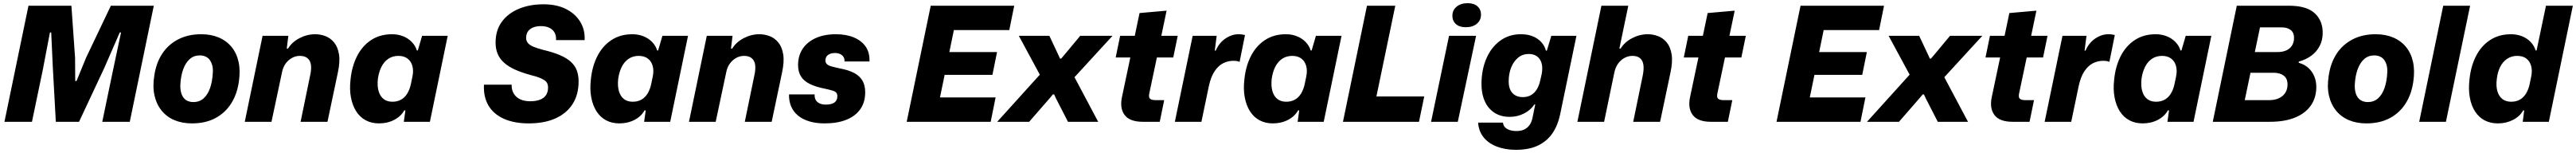

<svg xmlns="http://www.w3.org/2000/svg" viewBox="-20 -765 16197 961"><path d="M8 0 159 -729H429L452 -402L453 -256H461L521 -402L677 -729H947L796 0H623L691 -326L741 -561H733L637 -341L477 0H331L312 -344L302 -561H294L249 -326L181 0Z M1187 10Q1125 10 1076.5 -10.5Q1028 -31 996 -70.5Q964 -110 951.5 -165Q939 -220 950 -289Q961 -367 998.5 -425.5Q1036 -484 1099 -517Q1162 -550 1245 -550Q1307 -550 1355.5 -529.5Q1404 -509 1436 -470Q1468 -431 1480 -376.5Q1492 -322 1482 -253Q1471 -174 1433.5 -115Q1396 -56 1334 -23Q1272 10 1187 10ZM1196 -124Q1234 -124 1260 -147Q1286 -170 1300.5 -211Q1315 -252 1318 -306Q1320 -334 1314.5 -354.5Q1309 -375 1298.5 -389Q1288 -403 1272 -410Q1256 -417 1236 -417Q1199 -417 1173 -394Q1147 -371 1132 -330Q1117 -289 1114 -234Q1113 -207 1118 -186.5Q1123 -166 1133.5 -152Q1144 -138 1160 -131Q1176 -124 1196 -124Z M1519 0 1631 -540H1793L1783 -460H1791Q1816 -501 1863.5 -525.5Q1911 -550 1961 -550Q1995 -550 2026.5 -538Q2058 -526 2081 -498Q2104 -470 2111.5 -423.5Q2119 -377 2104 -308L2039 0H1870L1930 -291Q1939 -331 1935 -358Q1931 -385 1913.5 -399.5Q1896 -414 1865 -414Q1839 -414 1815.5 -401Q1792 -388 1775.5 -365Q1759 -342 1753 -310L1687 0Z M2363 10Q2316 10 2279.5 -9.5Q2243 -29 2219.5 -66Q2196 -103 2186.5 -153.5Q2177 -204 2184 -265Q2192 -347 2224.5 -411.5Q2257 -476 2313 -513Q2369 -550 2445 -550Q2482 -550 2514 -537.5Q2546 -525 2569 -501.5Q2592 -478 2601 -448H2607L2634 -540H2795L2683 0H2519L2529 -71L2522 -72Q2501 -34 2458.5 -12Q2416 10 2363 10ZM2447 -126Q2479 -126 2502.5 -139.5Q2526 -153 2541 -178Q2556 -203 2563 -235L2573 -283Q2581 -320 2573 -350Q2565 -380 2542.5 -397Q2520 -414 2485 -414Q2449 -414 2422 -396Q2395 -378 2378.5 -345.5Q2362 -313 2356 -270Q2351 -225 2360.5 -192.5Q2370 -160 2392 -143Q2414 -126 2447 -126Z M3305 10Q3212 10 3147 -19.5Q3082 -49 3050.5 -103.5Q3019 -158 3023 -233H3197Q3196 -201 3210 -177.5Q3224 -154 3250.5 -141.5Q3277 -129 3313 -129Q3349 -129 3374.5 -138.5Q3400 -148 3413 -167.5Q3426 -187 3426 -216Q3426 -229 3421.5 -240Q3417 -251 3405.5 -259.5Q3394 -268 3373 -276.5Q3352 -285 3319 -293Q3260 -309 3218 -328Q3176 -347 3149 -371.5Q3122 -396 3109 -427Q3096 -458 3096 -497Q3096 -575 3135.5 -628.5Q3175 -682 3243 -710Q3311 -738 3397 -738Q3479 -738 3537.5 -709Q3596 -680 3627.5 -629.5Q3659 -579 3656 -513H3476Q3478 -540 3467.5 -559.5Q3457 -579 3435 -590Q3413 -601 3381 -601Q3353 -601 3332 -592.5Q3311 -584 3299.5 -567.5Q3288 -551 3288 -527Q3288 -508 3299.5 -494.5Q3311 -481 3334 -471.5Q3357 -462 3394 -452Q3458 -437 3501 -418.5Q3544 -400 3570 -376Q3596 -352 3607 -322Q3618 -292 3618 -253Q3618 -171 3580.5 -112Q3543 -53 3473 -21.5Q3403 10 3305 10Z M3874 10Q3827 10 3790.5 -9.5Q3754 -29 3730.5 -66Q3707 -103 3697.5 -153.5Q3688 -204 3695 -265Q3703 -347 3735.5 -411.5Q3768 -476 3824 -513Q3880 -550 3956 -550Q3993 -550 4025 -537.5Q4057 -525 4080 -501.5Q4103 -478 4112 -448H4118L4145 -540H4306L4194 0H4030L4040 -71L4033 -72Q4012 -34 3969.5 -12Q3927 10 3874 10ZM3958 -126Q3990 -126 4013.5 -139.5Q4037 -153 4052 -178Q4067 -203 4074 -235L4084 -283Q4092 -320 4084 -350Q4076 -380 4053.5 -397Q4031 -414 3996 -414Q3960 -414 3933 -396Q3906 -378 3889.5 -345.5Q3873 -313 3867 -270Q3862 -225 3871.5 -192.5Q3881 -160 3903 -143Q3925 -126 3958 -126Z M4312 0 4424 -540H4586L4576 -460H4584Q4609 -501 4656.5 -525.5Q4704 -550 4754 -550Q4788 -550 4819.5 -538Q4851 -526 4874 -498Q4897 -470 4904.5 -423.5Q4912 -377 4897 -308L4832 0H4663L4723 -291Q4732 -331 4728 -358Q4724 -385 4706.5 -399.5Q4689 -414 4658 -414Q4632 -414 4608.5 -401Q4585 -388 4568.5 -365Q4552 -342 4546 -310L4480 0Z M5165 10Q5110 10 5067.5 -3Q5025 -16 4996.5 -40Q4968 -64 4954 -97.5Q4940 -131 4941 -172H5102Q5101 -151 5109 -137Q5117 -123 5133.5 -115.5Q5150 -108 5173 -108Q5208 -108 5226.5 -121Q5245 -134 5245 -161Q5245 -175 5238 -183Q5231 -191 5214.5 -196Q5198 -201 5171 -207Q5109 -219 5071 -238Q5033 -257 5015.5 -286Q4998 -315 4998 -356Q4998 -416 5027.5 -459.5Q5057 -503 5110.5 -526.5Q5164 -550 5236 -550Q5301 -550 5349.5 -529.5Q5398 -509 5423.5 -471.5Q5449 -434 5447 -379H5290Q5291 -396 5283.5 -407.5Q5276 -419 5262.5 -425.5Q5249 -432 5230 -432Q5203 -432 5186.5 -420Q5170 -408 5170 -385Q5170 -372 5178.5 -363Q5187 -354 5206 -348.5Q5225 -343 5257 -336Q5313 -326 5349 -307.5Q5385 -289 5402.5 -259Q5420 -229 5420 -185Q5420 -123 5389.5 -79.5Q5359 -36 5302 -13Q5245 10 5165 10Z M5681 0 5832 -729H6357L6326 -576H5938L5986 -617L5882 -113L5851 -153H6240L6209 0ZM5880 -295 5909 -438H6249L6220 -295Z M6250 0 6518 -296 6386 -540H6578L6635 -419L6645 -397H6652L6671 -419L6772 -540H6975L6736 -280L6885 0H6695L6619 -148L6608 -172H6600L6580 -148L6451 0Z M7166 0Q7083 0 7051 -43Q7019 -86 7035 -158L7087 -404H6995L7023 -540H7115L7145 -683L7315 -698L7282 -540H7385L7357 -404H7254L7206 -177Q7201 -152 7212 -144Q7223 -136 7246 -136H7300L7272 0Z M7367 0 7479 -540H7630L7618 -447H7624Q7645 -496 7685 -523Q7725 -550 7767 -550Q7779 -550 7789.5 -548.5Q7800 -547 7808 -545L7774 -376Q7768 -380 7757 -381.5Q7746 -383 7734 -383Q7701 -383 7671 -368Q7641 -353 7617.5 -318.5Q7594 -284 7581 -225L7534 0Z M7983 10Q7936 10 7899.5 -9.5Q7863 -29 7839.5 -66Q7816 -103 7806.5 -153.5Q7797 -204 7804 -265Q7812 -347 7844.5 -411.5Q7877 -476 7933 -513Q7989 -550 8065 -550Q8102 -550 8134 -537.5Q8166 -525 8189 -501.5Q8212 -478 8221 -448H8227L8254 -540H8415L8303 0H8139L8149 -71L8142 -72Q8121 -34 8078.5 -12Q8036 10 7983 10ZM8067 -126Q8099 -126 8122.5 -139.5Q8146 -153 8161 -178Q8176 -203 8183 -235L8193 -283Q8201 -320 8193 -350Q8185 -380 8162.5 -397Q8140 -414 8105 -414Q8069 -414 8042 -396Q8015 -378 7998.5 -345.5Q7982 -313 7976 -270Q7971 -225 7980.5 -192.5Q7990 -160 8012 -143Q8034 -126 8067 -126Z M8424 0 8575 -729H8753L8632 -148L8623 -159H8935L8902 0Z M8978 0 9091 -540H9261L9146 0ZM9196 -594Q9156 -594 9134 -614Q9112 -634 9112 -666Q9112 -701 9138.5 -723Q9165 -745 9208 -745Q9248 -745 9270 -725Q9292 -705 9292 -673Q9292 -638 9266 -616Q9240 -594 9196 -594Z M9511 176Q9444 176 9391 155.5Q9338 135 9307.5 96.5Q9277 58 9274 5H9430Q9432 23 9443 34.5Q9454 46 9472.5 52Q9491 58 9515 58Q9545 58 9565.5 47.5Q9586 37 9598.5 18.5Q9611 0 9616 -26L9633 -109H9627Q9605 -74 9563 -52.5Q9521 -31 9472 -31Q9430 -31 9397.5 -45.5Q9365 -60 9342 -87Q9319 -114 9307 -152Q9295 -190 9295 -237Q9295 -326 9325.5 -397Q9356 -468 9412 -509Q9468 -550 9542 -550Q9605 -550 9646.5 -521.5Q9688 -493 9700 -447H9706L9734 -540H9892L9789 -44Q9775 22 9741.5 71.5Q9708 121 9651.5 148.5Q9595 176 9511 176ZM9554 -155Q9585 -155 9607 -168Q9629 -181 9643 -204Q9657 -227 9664 -258L9674 -302Q9681 -342 9672.5 -369.5Q9664 -397 9643.5 -411.5Q9623 -426 9592 -426Q9554 -426 9526 -403.5Q9498 -381 9482 -342Q9466 -303 9466 -254Q9466 -221 9477 -199Q9488 -177 9508 -166Q9528 -155 9554 -155Z M9898 0 10049 -729H10218L10162 -460H10170Q10195 -501 10242.5 -525.5Q10290 -550 10340 -550Q10374 -550 10405.5 -538Q10437 -526 10460 -498Q10483 -470 10490.5 -423.5Q10498 -377 10483 -308L10418 0H10249L10309 -291Q10317 -331 10313 -358Q10309 -385 10292 -399.5Q10275 -414 10244 -414Q10218 -414 10194.5 -401.5Q10171 -389 10154 -365.5Q10137 -342 10130 -308L10066 0Z M10738 0Q10655 0 10623 -43Q10591 -86 10607 -158L10659 -404H10567L10595 -540H10687L10717 -683L10887 -698L10854 -540H10957L10929 -404H10826L10778 -177Q10773 -152 10784 -144Q10795 -136 10818 -136H10872L10844 0Z M11150 0 11301 -729H11826L11795 -576H11407L11455 -617L11351 -113L11320 -153H11709L11678 0ZM11349 -295 11378 -438H11718L11689 -295Z M11719 0 11987 -296 11855 -540H12047L12104 -419L12114 -397H12121L12140 -419L12241 -540H12444L12205 -280L12354 0H12164L12088 -148L12077 -172H12069L12049 -148L11920 0Z M12635 0Q12552 0 12520 -43Q12488 -86 12504 -158L12556 -404H12464L12492 -540H12584L12614 -683L12784 -698L12751 -540H12854L12826 -404H12723L12675 -177Q12670 -152 12681 -144Q12692 -136 12715 -136H12769L12741 0Z M12836 0 12948 -540H13099L13087 -447H13093Q13114 -496 13154 -523Q13194 -550 13236 -550Q13248 -550 13258.5 -548.5Q13269 -547 13277 -545L13243 -376Q13237 -380 13226 -381.5Q13215 -383 13203 -383Q13170 -383 13140 -368Q13110 -353 13086.5 -318.5Q13063 -284 13050 -225L13003 0Z M13452 10Q13405 10 13368.5 -9.5Q13332 -29 13308.5 -66Q13285 -103 13275.5 -153.5Q13266 -204 13273 -265Q13281 -347 13313.5 -411.5Q13346 -476 13402 -513Q13458 -550 13534 -550Q13571 -550 13603 -537.5Q13635 -525 13658 -501.5Q13681 -478 13690 -448H13696L13723 -540H13884L13772 0H13608L13618 -71L13611 -72Q13590 -34 13547.5 -12Q13505 10 13452 10ZM13536 -126Q13568 -126 13591.5 -139.5Q13615 -153 13630 -178Q13645 -203 13652 -235L13662 -283Q13670 -320 13662 -350Q13654 -380 13631.5 -397Q13609 -414 13574 -414Q13538 -414 13511 -396Q13484 -378 13467.5 -345.5Q13451 -313 13445 -270Q13440 -225 13449.5 -192.5Q13459 -160 13481 -143Q13503 -126 13536 -126Z M13893 0 14044 -729H14373Q14485 -729 14536 -680Q14587 -631 14584 -552Q14583 -510 14564.5 -475Q14546 -440 14513 -415.5Q14480 -391 14434 -378L14433 -371Q14469 -361 14494 -338.5Q14519 -316 14532 -284Q14545 -252 14544 -213Q14542 -146 14507 -98.5Q14472 -51 14407.5 -25.5Q14343 0 14252 0ZM14094 -136H14247Q14300 -136 14331.5 -162.5Q14363 -189 14363 -235Q14363 -272 14339 -290Q14315 -308 14276 -308H14115L14143 -438H14300Q14332 -438 14355.5 -448.5Q14379 -459 14391.5 -479.5Q14404 -500 14404 -527Q14404 -560 14383 -576.5Q14362 -593 14327 -593H14190Z M14859 10Q14797 10 14748.5 -10.5Q14700 -31 14668 -70.5Q14636 -110 14623.5 -165Q14611 -220 14622 -289Q14633 -367 14670.5 -425.5Q14708 -484 14771 -517Q14834 -550 14917 -550Q14979 -550 15027.5 -529.5Q15076 -509 15108 -470Q15140 -431 15152 -376.5Q15164 -322 15154 -253Q15143 -174 15105.5 -115Q15068 -56 15006 -23Q14944 10 14859 10ZM14868 -124Q14906 -124 14932 -147Q14958 -170 14972.5 -211Q14987 -252 14990 -306Q14992 -334 14986.5 -354.5Q14981 -375 14970.5 -389Q14960 -403 14944 -410Q14928 -417 14908 -417Q14871 -417 14845 -394Q14819 -371 14804 -330Q14789 -289 14786 -234Q14785 -207 14790 -186.5Q14795 -166 14805.5 -152Q14816 -138 14832 -131Q14848 -124 14868 -124Z M15191 0 15342 -729H15511L15359 0Z M15686 10Q15638 10 15601.5 -9.5Q15565 -29 15541.5 -66Q15518 -103 15509 -153.5Q15500 -204 15507 -265Q15515 -347 15547.5 -411.5Q15580 -476 15636 -513Q15692 -550 15768 -550Q15805 -550 15837 -537.5Q15869 -525 15891.5 -501.5Q15914 -478 15923 -448H15929L15988 -729H16157L16006 0H15842L15851 -71L15845 -72Q15824 -34 15781 -12Q15738 10 15686 10ZM15769 -126Q15801 -126 15824.5 -139.5Q15848 -153 15863 -178Q15878 -203 15885 -235L15895 -283Q15903 -320 15895 -350Q15887 -380 15865 -397Q15843 -414 15807 -414Q15772 -414 15744.5 -396Q15717 -378 15700.5 -345.5Q15684 -313 15679 -270Q15673 -225 15682.5 -192.5Q15692 -160 15714 -143Q15736 -126 15769 -126Z"/></svg>

Font: Mona Sans ExtraLight ExtraBold
Style: Italic
Weight: 800
Italic angle: -11.6951°
Version: Version 2.000